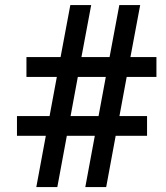

<svg xmlns="http://www.w3.org/2000/svg" viewBox="-20 -754 670 774"><path d="M362.2 -206.5H249.4L211.1 0H126.4L164.7 -206.5H48.4V-286.1H179.8L209.1 -443.8H86.6V-523.9H224.2L263.5 -733.5H347.6L308.3 -523.9H421.7L461 -733.5H545.1L505.8 -523.9H610.6V-443.8H490.7L461.5 -286.1H572.8V-206.5H446.3L408.1 0H323.9ZM264.5 -286.1H377.3L406.5 -443.8H293.7Z"/></svg>

Font: Vazir FD Medium
Style: Regular
Weight: 500
Foundry: DejaVu fonts team - Redesigned by Saber Rastikerdar
Version: Version 21.10;October 20, 2019;FontCreator 12.0.0.2547 64-bi